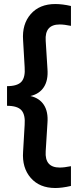

<svg xmlns="http://www.w3.org/2000/svg" viewBox="-20 -774 392 958"><path d="M15.1 -344.2Q67.4 -344.2 87.2 -366.5Q106.9 -388.7 103 -439L95.2 -573.2Q89.4 -653.3 133.3 -703.6Q177.2 -753.9 255.9 -753.9Q291.5 -753.9 334 -744.1V-645Q300.8 -651.9 277.8 -651.9Q202.6 -651.9 208 -570.8L216.8 -430.2Q221.2 -374 199 -339.6Q176.8 -305.2 131.8 -294.9Q176.8 -284.7 199 -250.5Q221.2 -216.3 216.8 -160.2L208 -19Q202.6 62 277.8 62Q300.8 62 334 55.2V153.8Q289.1 164.1 255.9 164.1Q177.2 164.1 133.3 113.5Q89.4 63 95.2 -17.1L103 -150.9Q106.9 -201.2 87.2 -223.6Q67.4 -246.1 15.1 -246.1Z"/></svg>

Font: TASA Explorer SemiBold
Style: Regular
Weight: 600
Designer: Weizhong Zhang
Foundry: Local Remote
Version: Version 1.000;Glyphs 3.1.2 (3151)